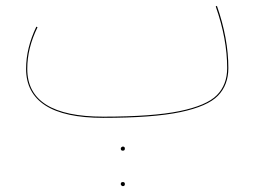

<svg xmlns="http://www.w3.org/2000/svg" viewBox="-20 -390 878 655"><path d="M759 -158Q759 -100 723.5 -63.5Q688 -27 595 -7.5Q502 12 332 12Q200 12 134.5 -30.5Q69 -73 69 -155Q69 -226 104 -299L108 -297Q73 -226 73 -155Q73 8 332 8Q501 8 593 -11Q685 -30 720 -65.5Q755 -101 755 -158Q755 -257 716 -368L720 -370Q759 -259 759 -158ZM392 117Q392 114 394.5 112Q397 110 399 110Q406 110 406 117Q406 124 399 124Q392 124 392 117ZM392 238Q392 231 399 231Q406 231 406 238Q406 245 399 245Q397 245 394.5 243Q392 241 392 238Z"/></svg>

Font: FiraGO Four
Style: Regular
Weight: 100
Designer: bBox Type
Foundry: bBox Type GmbH
Version: Version 1.001